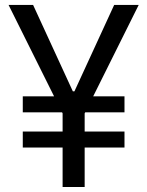

<svg xmlns="http://www.w3.org/2000/svg" viewBox="-20 -747 588 767"><path d="M318.2 0H230.1V-157.7H71V-221.6H230.1V-294L228 -298.3H71V-362.2H196L14.2 -727.3H112.2L271 -382.1H277.3L436.1 -727.3H534.1L352.3 -362.2H477.3V-298.3H320.3L318.2 -294V-221.6H477.3V-157.7H318.2Z"/></svg>

Font: Linik Sans
Style: Regular
Weight: 400
Designer: Rasmus Andersson (font), Marc Monis (original base), Kil Hyung-jin (Pretendard portions), Cristiano Sobral (main changes
Foundry: rsms
Version: Version 3.018;May 31, 2022;FontCreator 14.0.0.2814 64-bit; t